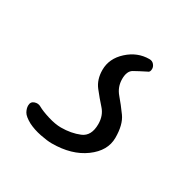

<svg xmlns="http://www.w3.org/2000/svg" viewBox="-72 -80 282 293"><g transform="rotate(30 68.5 67.0)"><path d="M51 160Q43 160 30.5 157.5Q18 155 8 150Q-3 144 -6 138.5Q-9 133 -9 128Q-9 121 -3 119Q3 117 8 120Q15 124 28 128Q41 132 51 132Q69 132 83.5 126Q98 120 98 99Q98 84 89 74Q80 64 71 52.5Q62 41 62 24Q62 4 78.5 -11Q95 -26 116 -26Q121 -26 124 -22.5Q127 -19 127 -15Q127 -9 123 -8Q111 -2 103 2.5Q95 7 95 21Q95 35 104 45.5Q113 56 122 68.5Q131 81 131 104Q131 127 108.5 143.5Q86 160 51 160Z"/></g></svg>

Font: Oooh Baby
Style: Normal
Weight: 400
Designer: Robert E. Leuschke
Foundry: Robert E. Leuschke
Version: Version 1.011; ttfautohint (v1.8.3)